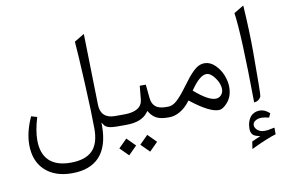

<svg xmlns="http://www.w3.org/2000/svg" viewBox="-95 -837 1957 1321"><g transform="rotate(-10 883.5 -176.5)"><path d="M316.9 263.2Q197.8 263.2 128.7 198.5Q59.6 133.8 59.6 19.5Q59.6 -69.3 106.4 -171.9L147 -159.7Q119.6 -68.8 119.6 -2Q119.6 92.8 170.4 141.4Q221.2 189.9 319.8 189.9Q421.9 189.9 471.2 141.4Q520.5 92.8 520.5 -11.2Q520.5 -111.3 509.8 -330.3Q499 -549.3 492.2 -625L559.1 -665Q560.1 -666 561.5 -666.5Q562 -664.6 562 -662.6L573.2 -169.4Q574.2 -122.1 600.1 -97.7Q626 -73.2 674.3 -73.2H685.5Q687.5 -71.3 689 -63.2Q690.4 -55.2 690.4 -42.5V-30.3Q690.4 -4.9 685.5 0H674.8Q606.4 0 588.9 -25.4L575.7 -45.4V-21.5Q575.2 121.1 509.3 192.1Q443.4 263.2 316.9 263.2Z M871.1 92.8 929.7 151.4 871.1 210 812.5 151.4ZM724.6 92.8 783.2 151.4 724.6 210 666 151.4ZM680.7 -73.2H739.3Q862.3 -73.2 870.1 -155.3L878.9 -249H921.4L930.7 -154.8Q934.6 -113.8 958.7 -93.5Q982.9 -73.2 1031.7 -73.2H1041Q1045.9 -68.4 1045.9 -42.5V-30.3Q1045.9 -4.9 1041 0H1032.7Q983.9 0 954.8 -14.4Q925.8 -28.8 906.2 -60.1L900.4 -69.3L894 -60.5Q850.1 0 741.7 0H680.7Q670.9 0 666 -6.6Q661.1 -13.2 661.1 -30.3V-42.5Q661.1 -59.6 665.8 -66.4Q670.4 -73.2 680.7 -73.2Z M1036.1 0Q1026.4 0 1021.5 -6.6Q1016.6 -13.2 1016.6 -30.3V-42.5Q1016.6 -59.6 1021.2 -66.4Q1025.9 -73.2 1036.1 -73.2H1048.8Q1076.2 -73.2 1106.7 -99.1Q1137.2 -125 1189 -195.8Q1212.4 -228 1229.7 -249Q1247.1 -270 1266.6 -288.6Q1286.1 -307.1 1305.2 -315.7Q1324.2 -324.2 1344.2 -324.2Q1383.8 -324.2 1417 -291.7Q1450.2 -259.3 1467 -216.1Q1483.9 -172.9 1483.9 -134.3Q1483.9 -71.3 1450.2 -30.5Q1416.5 10.3 1385.3 10.3Q1320.8 10.3 1197.3 -86.4L1191.4 -90.8L1187 -85Q1155.8 -43.5 1117.7 -21.7Q1079.6 0 1044.4 0ZM1377.9 -70.3Q1402.3 -70.3 1417.5 -87.2Q1432.6 -104 1432.6 -128.9Q1432.6 -166 1403.3 -207.3Q1374 -248.5 1343.8 -248.5Q1297.9 -248.5 1235.8 -158.2L1231.9 -152.3L1236.8 -148.4Q1327.6 -70.3 1377.9 -70.3Z M1566.9 314.5 1574.7 263.2 1625.5 240.7 1636.2 236.3 1625 233.9Q1606 230 1594.5 223.4Q1583 216.8 1576.9 204.8Q1570.8 192.9 1570.8 174.3Q1570.8 161.1 1572.8 147.7Q1574.7 134.3 1580.8 118.4Q1586.9 102.5 1596.7 90.6Q1606.4 78.6 1623.5 70.6Q1640.6 62.5 1663.1 62.5Q1696.8 62.5 1730.5 93.3L1717.3 121.6Q1687.5 113.3 1665.5 113.3Q1640.1 113.3 1622.1 124.8Q1604 136.2 1604 153.8Q1604 173.8 1622.6 189.9Q1641.1 206.1 1672.9 206.1Q1696.3 206.1 1722.2 199.2Q1737.3 195.3 1741.7 196.3V242.2Q1727.5 246.1 1709.5 252.7Q1691.4 259.3 1669.4 268.3Q1647.5 277.3 1621.8 288.8Q1596.2 300.3 1566.9 314.5ZM1607.4 -627.9 1674.3 -668Q1674.8 -668.5 1675.3 -668.5Q1676.3 -666 1676.8 -660.2Q1688 -482.9 1688 -340.3Q1688 -54.7 1683.6 -32.7Q1669.4 -2.4 1634.3 1Q1629.9 -474.1 1607.4 -627.9Z"/></g></svg>

Font: Sahel Light FD
Style: Light-FD
Weight: 300
Foundry: Saber Rastikerdar (saber.rastikerdar@gmail.com)
Version: Version 3.3.0